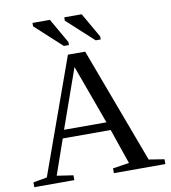

<svg xmlns="http://www.w3.org/2000/svg" viewBox="-92 -937 906 1017"><g transform="rotate(-10 361.0 -429.0)"><path d="M225.1 -25.9V0H9.8V-25.9L84 -39.1L307.1 -660.2H399.9L631.8 -39.1L714.8 -25.9V0H438V-25.9L525.9 -39.1L460.9 -228H203.1L137.2 -39.1ZM330.1 -589.8 217.8 -272H445.8ZM465.3 -709.5 322.3 -840.3V-858.4H416L492.2 -725.6V-709.5ZM293.9 -709.5 151.4 -840.3V-858.4H245.1L321.3 -725.6V-709.5Z"/></g></svg>

Font: Liberation Serif
Style: Regular
Weight: 400
Designer: Steve Matteson
Foundry: Ascender Corporation
Version: Version 2.1.5